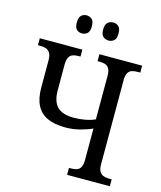

<svg xmlns="http://www.w3.org/2000/svg" viewBox="-131 -1004 919 1098"><g transform="rotate(15 328.5 -455.0)"><path d="M402 -803Q383 -803 369.5 -814.5Q356 -826 356 -856Q356 -886 369.5 -898Q383 -910 402 -910Q420 -910 433.5 -898.5Q447 -887 447 -856Q447 -826 433.5 -814.5Q420 -803 402 -803ZM244 -803Q226 -803 213 -814.5Q200 -826 200 -856Q200 -886 213 -898Q226 -910 244 -910Q262 -910 275.5 -898.5Q289 -887 289 -856Q289 -826 275.5 -814.5Q262 -803 244 -803ZM372 0V-41H384Q404 -41 418.5 -46Q433 -51 441 -66Q449 -81 449 -110V-295Q420 -281 378 -270Q336 -259 291 -259Q227 -259 184.5 -278.5Q142 -298 121 -339Q100 -380 100 -444V-604Q100 -633 91 -648Q82 -663 67 -668Q52 -673 33 -673H19V-714H271V-673H258Q240 -673 225.5 -668Q211 -663 203 -648Q195 -633 195 -604V-454Q195 -386 226.5 -355.5Q258 -325 323 -325Q356 -325 389.5 -331Q423 -337 449 -349V-604Q449 -634 441 -648.5Q433 -663 418.5 -668Q404 -673 384 -673H372V-714H625V-673H609Q590 -673 575.5 -668.5Q561 -664 552.5 -649.5Q544 -635 544 -605V-109Q544 -81 552.5 -66.5Q561 -52 575.5 -46.5Q590 -41 609 -41H625V0Z"/></g></svg>

Font: Noto Serif Condensed
Style: Regular
Weight: 400
Width: 3
Designer: Monotype Design Team
Foundry: Monotype Imaging Inc.
Version: Version 2.015